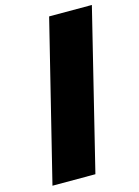

<svg xmlns="http://www.w3.org/2000/svg" viewBox="-122 -878 687 946"><g transform="rotate(-15 221.5 -405.0)"><path d="M244 0H25L225 -810H443Z"/></g></svg>

Font: TypoPRO Sinkin Sans
Style: 900 X Black Italic
Weight: 950
Italic angle: -112°
Designer: Keith Bates
Foundry: K-Type
Version: Sinkin Sans (version 1.0)  by Keith Bates   •   © 2014   www